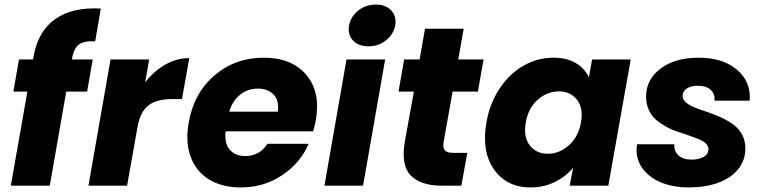

<svg xmlns="http://www.w3.org/2000/svg" viewBox="-20 -821 3380 849"><path d="M27.8 0 101.1 -416H39.1L64 -558.1H126L128.9 -574.2Q148.9 -683.6 224.4 -736.8Q299.8 -790 425.8 -783.2L400.9 -638.2Q352.1 -641.1 329.1 -624.3Q306.2 -607.4 298.8 -563L297.9 -558.1H390.1L365.2 -416H272.9L200.2 0Z M587.9 -258.8 542 0H371.1L468.8 -558.1H639.6L622.1 -457Q660.6 -506.8 710.9 -535.4Q761.2 -564 816.9 -564L784.7 -382.8H737.8Q673.3 -382.8 636.7 -355.2Q600.1 -327.6 587.9 -258.8Z M1119.6 -429.2Q1076.2 -429.2 1042.2 -402.6Q1008.3 -376 993.7 -327.1H1208.5Q1215.3 -375.5 1190.2 -402.3Q1165 -429.2 1119.6 -429.2ZM1344.7 -185.1Q1308.6 -100.6 1227.8 -46.4Q1147 7.8 1045.4 7.8Q963.4 7.8 905.8 -26.6Q848.1 -61 823.5 -126.5Q798.8 -191.9 814.5 -278.8Q837.4 -410.2 929 -488Q1020.5 -565.9 1146.5 -565.9Q1270 -565.9 1334.2 -490.2Q1398.4 -414.6 1376.5 -289.1Q1372.6 -267.6 1364.7 -240.2H977.5Q971.7 -186.5 996.1 -158.7Q1020.5 -130.9 1064.5 -130.9Q1127.9 -130.9 1162.6 -185.1Z M1414.6 0 1512.2 -558.1H1683.1L1585.4 0ZM1609.4 -616.2Q1564.5 -616.2 1540.5 -642.6Q1516.6 -668.9 1523.4 -708Q1530.8 -747.6 1564 -774.2Q1597.2 -800.8 1642.1 -800.8Q1686.5 -800.8 1710.4 -774.2Q1734.4 -747.6 1727.5 -708Q1720.2 -669.4 1687 -642.8Q1653.8 -616.2 1609.4 -616.2Z M1770 -193.8 1810.1 -416H1742.2L1767.1 -558.1H1835.4L1859.4 -693.8H2030.3L2006.3 -558.1H2118.2L2093.3 -416H1981.4L1941.4 -191.9Q1937.5 -166.5 1947.3 -155.8Q1957 -145 1985.4 -145H2046.4L2020 0H1933.1Q1839.8 0 1796.1 -45.2Q1752.4 -90.3 1770 -193.8Z M2130.9 -279.8Q2146 -365.7 2190.4 -431.4Q2234.9 -497.1 2296.6 -531.5Q2358.4 -565.9 2427.2 -565.9Q2486.3 -565.9 2526.4 -542Q2566.4 -518.1 2584 -479L2598.1 -558.1H2769L2669.9 0H2499L2514.2 -79.1Q2481.9 -40 2433.1 -16.1Q2384.3 7.8 2325.2 7.8Q2220.7 7.8 2164.6 -71.5Q2108.4 -150.9 2130.9 -279.8ZM2451.2 -417Q2400.4 -417 2358.2 -380.4Q2315.9 -343.8 2305.2 -279.8Q2293.5 -215.8 2322.3 -178.5Q2351.1 -141.1 2401.9 -141.1Q2453.1 -141.1 2495.1 -178Q2537.1 -214.8 2548.8 -278.8Q2560.5 -342.8 2531.5 -379.9Q2502.4 -417 2451.2 -417Z M3275.9 -165Q3275.9 -111.3 3243.2 -71.8Q3210.4 -32.2 3154.1 -12.2Q3097.7 7.8 3025.9 7.8Q2954.1 7.8 2898.9 -16.1Q2843.8 -40 2815.9 -84Q2788.1 -127.9 2796.9 -183.1H2961.9Q2960 -151.9 2980.5 -133.5Q3001 -115.2 3038.6 -115.2Q3070.3 -115.2 3091.6 -127.4Q3112.8 -139.6 3112.8 -161.1Q3112.8 -175.3 3100.8 -186.8Q3088.9 -198.2 3069.6 -205.8Q3050.3 -213.4 3025.4 -222.2Q3000.5 -231 2974.9 -239.3Q2949.2 -247.6 2924.3 -261.5Q2899.4 -275.4 2880.1 -292Q2860.8 -308.6 2848.9 -335Q2836.9 -361.3 2836.9 -394Q2836.9 -469.2 2900.9 -517.6Q2964.8 -565.9 3068.8 -565.9Q3177.2 -565.9 3239.5 -512.2Q3301.8 -458.5 3294.9 -376H3139.6Q3142.1 -406.2 3122.1 -424.1Q3102.1 -441.9 3064.9 -441.9Q3035.6 -441.9 3017.1 -429.7Q2998.5 -417.5 2998.5 -397Q2998.5 -380.4 3013.9 -367.4Q3029.3 -354.5 3053.7 -345Q3078.1 -335.4 3107.7 -325.7Q3137.2 -315.9 3166.7 -302.5Q3196.3 -289.1 3220.7 -272Q3245.1 -254.9 3260.5 -227.5Q3275.9 -200.2 3275.9 -165Z"/></svg>

Font: Poppins
Style: Bold Italic
Weight: 700
Italic angle: -10°
Designer: Ninad Kale (Devanagari), Jonny Pinhorn (Latin)
Foundry: Indian Type Foundry
Version: Version 3.200;PS 1.000;hotconv 16.6.54;makeotf.lib2.5.65590